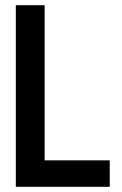

<svg xmlns="http://www.w3.org/2000/svg" viewBox="-20 -720 469 740"><path d="M41 0H403V-102H152V-700H41Z"/></svg>

Font: Advent Pro
Style: Regular
Weight: 400
Designer: VivaRado, Andreas Kalpakidis
Foundry: VivaRado, Andreas Kalpakidis
Version: Version 3.000